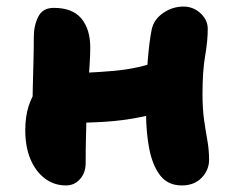

<svg xmlns="http://www.w3.org/2000/svg" viewBox="-20 -554 706 585"><path d="M181 11Q145 11 117 -10Q89 -31 73 -68.5Q57 -106 57 -157Q57 -200 67.5 -231.5Q78 -263 93.5 -283Q109 -303 122 -313Q133 -322 146.5 -326.5Q160 -331 174 -331Q247 -331 326 -338Q405 -345 469 -370L521 -233Q471 -210 412.5 -198Q354 -186 293 -182.5Q232 -179 174 -179L79 -212Q79 -252 80 -291.5Q81 -331 82 -369Q83 -407 83 -441Q83 -476 96.5 -503Q110 -530 144 -530Q201 -530 228 -497.5Q255 -465 255 -409Q255 -385 253 -356Q251 -327 249 -297Q247 -267 245 -240.5Q243 -214 243 -196Q243 -168 242 -137Q241 -106 241 -57Q241 -28 224 -8.5Q207 11 181 11ZM534 11Q492 11 468.5 -19Q445 -49 435 -99.5Q425 -150 425 -211Q425 -307 430 -368Q435 -429 442 -463Q448 -494 476.5 -514Q505 -534 539 -534Q569 -534 591 -513.5Q613 -493 613 -466Q613 -430 605 -383.5Q597 -337 597 -268Q597 -222 602 -187.5Q607 -153 612 -125Q617 -97 617 -67Q617 -36 594.5 -12.5Q572 11 534 11Z"/></svg>

Font: Shantell Sans ExtraBold
Style: Regular
Weight: 800
Designer: Stephen Nixon, Anya Danilova, Shantell Martin
Foundry: Arrow Type
Version: Version 1.011;[c5ecc13dd]